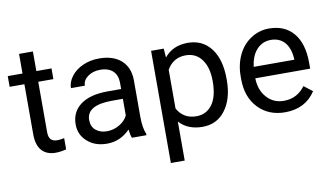

<svg xmlns="http://www.w3.org/2000/svg" viewBox="-83 -843 2127 1233"><g transform="rotate(-10 980.5 -226.5)"><path d="M100.6 -656.2V-528.3H4.4V-458.5H100.6V-130.9C100.6 -41 142.1 9.8 222.7 9.8C245.1 9.8 268.1 6.3 292 0V-73.2C273.9 -69.3 259.3 -67.4 249 -67.4C206.5 -67.4 190.9 -88.4 190.9 -130.9V-458.5H289.6V-528.3H190.9V-656.2Z M815.9 0V-7.8C803.7 -36.6 797.4 -75.2 797.4 -123.5V-366.7C795.9 -419.9 778.3 -461.9 743.7 -492.7C709 -522.9 661.6 -538.1 600.6 -538.1C562 -538.1 526.9 -530.8 495.1 -516.6C462.9 -502.4 437.5 -482.9 418.9 -458.5C399.9 -433.6 390.6 -408.2 390.6 -381.8H481.4C481.4 -404.8 492.2 -424.8 514.2 -440.9C536.1 -457 563 -465.3 595.2 -465.3C668.9 -465.3 707 -424.8 707 -361.8V-320.3H619.1C543.5 -320.3 484.4 -305.2 442.9 -274.9C400.9 -244.1 379.9 -201.7 379.9 -146.5C379.9 -101.1 396.5 -64 430.2 -34.7C463.4 -4.9 505.9 9.8 558.1 9.8C616.2 9.8 666.5 -12.2 708.5 -55.7C711.9 -28.8 715.8 -10.3 721.2 0ZM571.3 -68.8C541.5 -68.8 517.6 -76.7 498.5 -92.8C479.5 -108.9 470.2 -130.9 470.2 -159.2C470.2 -224.1 525.4 -256.3 636.2 -256.3H707V-147.9C695.8 -124.5 677.2 -105.5 651.9 -90.8C626.5 -76.2 599.6 -68.8 571.3 -68.8Z M1385.3 -266.6C1385.3 -352.1 1366.7 -418.5 1330.1 -466.3C1293 -514.2 1242.7 -538.1 1179.2 -538.1C1113.8 -538.1 1062.5 -515.1 1025.9 -469.7L1021.5 -528.3H939V203.1H1029.3V-51.3C1065.9 -10.7 1116.7 9.8 1180.7 9.8C1243.7 9.8 1293.5 -14.6 1330.1 -64C1366.7 -113.3 1385.3 -177.7 1385.3 -258.3ZM1294.9 -268.6C1294.9 -200.7 1282.2 -149.9 1256.8 -115.7C1231 -81.1 1196.8 -64 1153.3 -64C1097.7 -64 1056.2 -87.9 1029.3 -136.2V-388.7C1056.6 -437 1097.7 -461.4 1152.3 -461.4C1196.8 -461.4 1231.4 -444.3 1256.8 -409.7C1282.2 -375 1294.9 -328.1 1294.9 -268.6Z M1719.2 9.8C1807.6 9.8 1874 -24.4 1918.5 -92.3L1863.3 -135.3C1830.1 -92.3 1788.1 -64 1724.1 -64C1679.2 -64 1642.1 -80.1 1613.3 -112.3C1584 -144 1568.8 -186 1567.4 -238.3H1925.3V-275.9C1925.3 -360.4 1906.2 -424.8 1868.2 -470.2C1830.1 -515.6 1776.9 -538.1 1708 -538.1C1666 -538.1 1627 -526.4 1591.3 -503.4C1555.2 -480 1527.3 -447.8 1507.3 -406.7C1487.3 -365.2 1477.1 -318.4 1477.1 -266.1V-249.5C1477.1 -170.9 1499.5 -107.9 1544.4 -61C1589.4 -13.7 1647.5 9.8 1719.2 9.8ZM1708 -463.9C1783.7 -463.9 1829.6 -411.1 1835 -319.3V-312.5H1570.3C1576.2 -360.4 1591.3 -397.5 1616.2 -424.3C1641.1 -450.7 1671.4 -463.9 1708 -463.9Z"/></g></svg>

Font: Roboto
Style: Regular
Weight: 400
Designer: Google
Version: Version 2.137; 2017